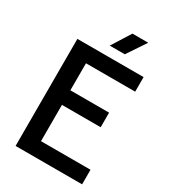

<svg xmlns="http://www.w3.org/2000/svg" viewBox="-213 -992 969 1095"><g transform="rotate(30 271.5 -444.0)"><path d="M71 0V-705H507V-609H139L183 -662V-42L139 -96H509V0ZM144 -335V-431H438V-335ZM328 -888H432L349 -764H250Z"/></g></svg>

Font: TikTok Sans 24pt Medium
Style: Regular
Weight: 500
Version: Version 4.000